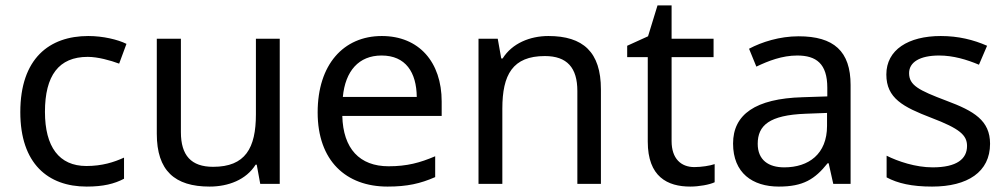

<svg xmlns="http://www.w3.org/2000/svg" viewBox="-20 -679 3721 709"><path d="M300 10C361 10 402 0 438 -19V-97C401 -80 357 -66 299 -66C198 -66 146 -137 146 -266C146 -400 197 -469 304 -469C341 -469 388 -456 420 -444L447 -517C415 -533 360 -546 306 -546C162 -546 55 -463 55 -265C55 -75 157 10 300 10Z M1013 -536H925V-257C925 -132 886 -63 767 -63C686 -63 648 -105 648 -191V-536H559V-185C559 -49 625 10 754 10C823 10 889 -15 924 -71H928L941 0H1013Z M1390 -546C1248 -546 1153 -440 1153 -264C1153 -85 1258 10 1411 10C1484 10 1532 -1 1587 -25V-102C1531 -78 1483 -65 1415 -65C1308 -65 1247 -130 1244 -251H1611V-304C1611 -450 1527 -546 1390 -546ZM1389 -474C1478 -474 1518 -412 1519 -321H1246C1255 -417 1305 -474 1389 -474Z M2005 -546C1937 -546 1871 -519 1836 -463H1831L1818 -536H1747V0H1835V-278C1835 -403 1873 -472 1992 -472C2074 -472 2112 -429 2112 -343V0H2199V-349C2199 -487 2133 -546 2005 -546Z M2544 -62C2495 -62 2460 -93 2460 -158V-468H2615V-536H2460V-659H2408L2373 -545L2296 -510V-468H2372V-156C2372 -26 2445 10 2529 10C2561 10 2600 3 2619 -6V-73C2602 -67 2570 -62 2544 -62Z M2929 -545C2859 -545 2793 -524 2746 -499L2773 -433C2817 -454 2868 -474 2924 -474C2994 -474 3035 -444 3035 -355V-323L2944 -320C2769 -315 2687 -256 2687 -149C2687 -40 2759 10 2856 10C2946 10 2989 -17 3036 -76H3040L3057 0H3121V-365C3121 -490 3059 -545 2929 -545ZM2955 -259 3034 -262V-214C3034 -110 2966 -61 2876 -61C2818 -61 2778 -88 2778 -148C2778 -216 2821 -254 2955 -259Z M3636 -148C3636 -234 3577 -269 3475 -307C3372 -346 3337 -364 3337 -409C3337 -449 3376 -474 3448 -474C3500 -474 3550 -459 3595 -440L3625 -510C3575 -532 3519 -546 3454 -546C3334 -546 3253 -495 3253 -404C3253 -316 3315 -284 3419 -244C3524 -204 3551 -180 3551 -140C3551 -92 3513 -61 3424 -61C3361 -61 3296 -83 3254 -104V-24C3295 -2 3347 10 3422 10C3553 10 3636 -44 3636 -148Z"/></svg>

Font: Noto Sans Mro
Style: Regular
Weight: 400
Designer: Monotype Design Team
Foundry: Monotype Imaging Inc.
Version: Version 2.001